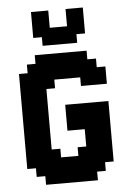

<svg xmlns="http://www.w3.org/2000/svg" viewBox="-53 -781 550 820"><g transform="rotate(-5 222.0 -370.5)"><path d="M259.3 -666.7V-740.7H333.3V-629.6H296.3V-592.6H148.1V-629.6H111.1V-740.7H185.2V-666.7ZM259.3 -148.1H296.3V-222.2H222.2V-333.3H407.4V-74.1H370.4V-37H333.3V0H111.1V-37H74.1V-74.1H37V-481.5H74.1V-518.5H111.1V-555.6H333.3V-518.5H370.4V-481.5H407.4V-407.4H296.3V-444.4H185.2V-407.4H148.1V-148.1H185.2V-111.1H259.3Z"/></g></svg>

Font: Jersey 15
Style: Regular
Weight: 400
Designer: Sarah Cadigan-Fried
Version: Version 1.001; ttfautohint (v1.8.4.7-5d5b)